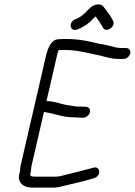

<svg xmlns="http://www.w3.org/2000/svg" viewBox="-20 -860 615 876"><path d="M331.4 -725C354.2 -733.9 372.4 -744.3 391.7 -761C400.4 -769.7 408.2 -777.7 415.2 -785C416.7 -783.5 420 -780.1 420.8 -779C428.5 -767.4 437.8 -755.3 444.5 -743L449.5 -734C462.6 -708.6 508.4 -736.5 496.4 -764L491.5 -773C484.8 -786.4 473.4 -801.7 464.3 -813.5L452.4 -829C448.4 -835 442.2 -838.5 433.8 -839.5C410.6 -842.2 392.6 -827.4 379.7 -813C363.8 -795.3 345.9 -779.8 323.2 -772C292 -759.4 297.2 -714.4 331.4 -725ZM555 -641H532C523.6 -641 509.5 -643 502.9 -645C480.1 -651 459.7 -656.5 434.4 -660C390.2 -670.8 342 -682 286.5 -682H266.5C258.5 -682 251.4 -681.7 245.2 -681C212.3 -677.9 197.7 -639.8 188.8 -601L74.2 -105C71.5 -93.3 72.6 -84.9 70.3 -75C55.3 -29.6 83.9 -4 126.9 -4H222.9C235.6 -4 250.5 -6.3 267.5 -11C314.5 -22.1 363.9 -33.4 408.8 -47C443 -56.6 438.8 -104.2 405.9 -95L387.8 -90C346.3 -79.3 307.7 -68.9 265.6 -59C253.5 -55.7 243.1 -54 234.5 -54H138.5C133.8 -54 129.9 -54.3 126.7 -55C123.5 -55 116.9 -60.3 117.8 -64C117.9 -67.3 118.6 -70.3 119.9 -73C122.5 -84.5 121.5 -93.3 124.2 -105L180.6 -349C184.6 -349 188.4 -348.3 192.1 -347C230.1 -340.9 268 -325 312 -325C317.9 -324.3 324.1 -324 330.8 -324C336.6 -323.3 342.9 -323 349.6 -323H359.6C372.8 -323 387.3 -334.8 390.3 -348C393.4 -361.2 384.3 -373 371.1 -373H361.1C355.1 -373 349.2 -373.3 343.3 -374H327.3C314 -375.7 294.2 -378.9 280.6 -381.5C251.2 -387.2 225.2 -399 192.1 -399L239 -602C241.6 -613.3 243.7 -621 245.3 -625C245.8 -627 246.6 -629.3 247.9 -632H274.9C328.9 -632 371.6 -620.1 415.1 -611C450.8 -605.3 480.4 -591 520.4 -591H543.4C556.9 -591 571.2 -602.9 574.3 -616.5C577.5 -630.1 568.5 -641 555 -641Z"/></svg>

Font: HoneyBee
Style: BookIt
Weight: 300
Foundry: Cannot Into Space Fonts
Version: Version 0.89